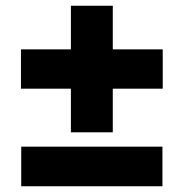

<svg xmlns="http://www.w3.org/2000/svg" viewBox="-20 -649 640 669"><path d="M54 0V-138H546V0ZM53 -340V-477H547V-340ZM227 -188V-629H373V-188Z"/></svg>

Font: Google Sans Code
Style: Regular
Weight: 400
Monospace: yes
Designer: Google Sans Code Authors
Foundry: Google LLC
Version: Version 6.000